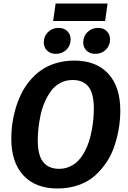

<svg xmlns="http://www.w3.org/2000/svg" viewBox="-20 -1051 722 1087"><path d="M575.2 -932.1H280.8L294.9 -1030.8H588.9ZM295.9 -746.1Q265.6 -746.1 246.8 -764.4Q228 -782.7 228 -811Q228 -846.2 252 -869.6Q275.9 -893.1 312 -893.1Q342.3 -893.1 361.1 -874.8Q379.9 -856.4 379.9 -828.1Q379.9 -793 356 -769.5Q332 -746.1 295.9 -746.1ZM519 -746.1Q488.8 -746.1 470 -764.4Q451.2 -782.7 451.2 -811Q451.2 -846.2 475.6 -869.6Q500 -893.1 535.2 -893.1Q565.4 -893.1 584.2 -874.8Q603 -856.4 603 -828.1Q603 -793 579.1 -769.5Q555.2 -746.1 519 -746.1ZM400.9 -708Q524.4 -708 592.8 -634Q661.1 -560.1 661.1 -424.8Q661.1 -376.5 653.3 -327.6Q645.5 -278.8 629.2 -228.3Q612.8 -177.7 584.5 -134.5Q556.2 -91.3 518.1 -57.1Q480 -22.9 425.3 -3.4Q370.6 16.1 305.2 16.1Q181.2 16.1 112.5 -57.9Q43.9 -131.8 43.9 -266.1Q43.9 -307.1 49.3 -348.4Q54.7 -389.6 67.4 -433.6Q80.1 -477.5 98.9 -516.8Q117.7 -556.2 146.7 -591.6Q175.8 -627 211.4 -652.6Q247.1 -678.2 295.9 -693.1Q344.7 -708 400.9 -708ZM391.1 -598.1Q353 -598.1 321.5 -581.5Q290 -564.9 269 -536.1Q248 -507.3 232.9 -472.7Q217.8 -438 209.5 -398.4Q201.2 -358.9 197.5 -324.2Q193.8 -289.6 193.8 -256.8Q193.8 -171.9 224.6 -133.5Q255.4 -95.2 314 -95.2Q347.2 -95.2 375.2 -107.9Q403.3 -120.6 423.1 -141.6Q442.9 -162.6 458.7 -191.7Q474.6 -220.7 484.1 -251.5Q493.7 -282.2 500 -316.4Q506.3 -350.6 508.8 -379.9Q511.2 -409.2 511.2 -437Q511.2 -521.5 481.2 -559.8Q451.2 -598.1 391.1 -598.1Z"/></svg>

Font: FiraGO SemiBold
Style: Italic
Weight: 600
Italic angle: -8°
Designer: bBox Type GmbH
Foundry: bBox Type GmbH
Version: Version 1.001;PS 001.001;hotconv 1.0.88;makeotf.lib2.5.64775